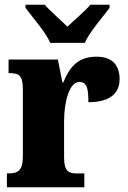

<svg xmlns="http://www.w3.org/2000/svg" viewBox="-20 -786 536 806"><path d="M191 -606H336C355 -651 412 -715 440 -753V-766H359C341 -743 290 -700 263 -674C237 -700 187 -743 168 -766H87V-753C115 -715 172 -651 191 -606ZM9 0H334V-58H302C269 -58 249 -66 249 -125V-277C249 -358 271 -442 313 -442C346 -442 351 -412 351 -357C429 -357 482 -385 482 -454C482 -508 455 -548 386 -548C317 -548 276 -516 246 -440H242L223 -536H16V-479H20C59 -479 76 -470 76 -411V-130C76 -67 53 -58 13 -58H9Z"/></svg>

Font: Noto Serif Bengali Condensed Black
Style: Regular
Weight: 900
Width: 3
Designer: Juan Bruce, Universal Thirst, Indian Type Foundry and the Monotype Design Team.
Foundry: Monotype Imaging Inc.
Version: Version 2.003